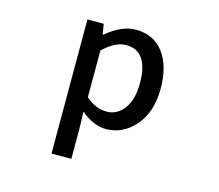

<svg xmlns="http://www.w3.org/2000/svg" viewBox="-109 -704 1219 1068"><g transform="rotate(15 500.0 -170.5)"><path d="M271.5 222.7V-549.8H365.2L375 -490.2H377.9Q466.8 -564.5 546.9 -564.5Q650.4 -564.5 707.5 -488.8Q764.6 -413.1 764.6 -284.2Q764.6 -147.5 694.8 -67.4Q625 12.7 527.3 12.7Q455.1 12.7 382.8 -48.8L385.7 44.9V222.7ZM505.9 -82Q567.4 -82 606.4 -135.3Q645.5 -188.5 645.5 -282.2Q645.5 -467.8 516.6 -467.8Q455.1 -467.8 385.7 -401.4V-131.8Q443.4 -82 505.9 -82Z"/></g></svg>

Font: Gen Shin Gothic Monospace Medium
Style: Regular
Weight: 500
Designer: [Source Han Sans]
Ryoko NISHIZUKA  (kana & ideographs); Paul D. Hunt (Latin, Greek & Cyrillic); Wenlong ZHANG  (bopomofo
Version: Version 1.002.20150607